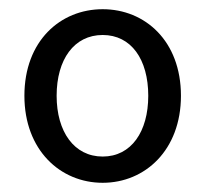

<svg xmlns="http://www.w3.org/2000/svg" viewBox="-20 -829 447 417"><path d="M203 -432C295 -432 373 -503 373 -621C373 -740 295 -809 203 -809C111 -809 33 -740 33 -621C33 -503 111 -432 203 -432ZM203 -489C141 -489 103 -543 103 -621C103 -700 141 -753 203 -753C265 -753 302 -700 302 -621C302 -543 265 -489 203 -489Z"/></svg>

Font: Noto Sans Mono CJK SC
Style: Regular
Weight: 400
Designer: Ryoko NISHIZUKA 西塚涼子 (kana, bopomofo & ideographs); Paul D. Hunt (Latin, Greek & Cyrillic); Sandoll Communications 산돌커뮤니
Foundry: Adobe
Version: Version 2.004;hotconv 1.0.118;makeotfexe 2.5.65603